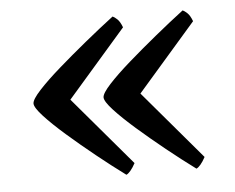

<svg xmlns="http://www.w3.org/2000/svg" viewBox="-40 -523 644 527"><g transform="rotate(-5 282.5 -260.0)"><path d="M288 -42Q250 -70 209 -103Q168 -136 132 -167.5Q96 -199 73.5 -223.5Q51 -248 51 -259Q51 -270 73.5 -294.5Q96 -319 132 -350.5Q168 -382 209 -415.5Q250 -449 288 -478Q293 -476 300.5 -469Q308 -462 314 -446L126 -230L127 -291L313 -72Q306 -59 299.5 -51.5Q293 -44 288 -42ZM481 -42Q443 -70 402 -103Q361 -136 325 -167.5Q289 -199 266.5 -223.5Q244 -248 244 -259Q244 -270 266.5 -294.5Q289 -319 325 -350.5Q361 -382 402 -415.5Q443 -449 481 -478Q486 -476 493.5 -469Q501 -462 507 -446L319 -230L320 -291L506 -72Q499 -59 492.5 -51.5Q486 -44 481 -42Z"/></g></svg>

Font: Texturina 12pt
Style: Regular
Weight: 400
Designer: Guillermo Torres Carreño
Foundry: Omnibus-Type
Version: Version 1.002